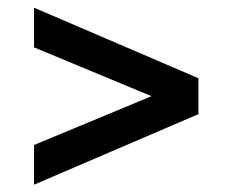

<svg xmlns="http://www.w3.org/2000/svg" viewBox="-20 -592 615 508"><path d="M70 -103.3V-208.3L380.8 -337.5L70 -466.7V-571.7L505 -385V-290Z"/></svg>

Font: Funnel Display Light SemiBold
Style: Regular
Weight: 600
Version: Version 1.000